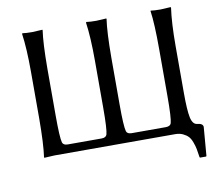

<svg xmlns="http://www.w3.org/2000/svg" viewBox="-84 -747 1117 988"><g transform="rotate(-10 474.0 -253.5)"><path d="M147 0Q147 0 94.2 2.9L92.8 0Q102.5 -67.9 103 -200.2V-444.8Q103 -566.9 91.8 -645L94.2 -647.9Q112.3 -645 146 -645Q146 -645 198.2 -647.9L199.2 -645Q189.5 -579.1 189 -444.8V-200.2Q189 -86.4 196.8 -59.1Q201.7 -43.9 225.1 -43.9H400.9Q423.8 -43.9 429.2 -59.1Q437 -85.9 437 -200.2V-444.8Q437 -566.9 425.8 -645L428.2 -647.9Q446.3 -645 480 -645Q480 -645 532.2 -647.9L533.2 -645Q523.4 -579.1 522.9 -444.8V-200.2Q522.9 -86.4 530.8 -59.1Q535.6 -43.9 559.1 -43.9H736.8Q759.8 -43.9 765.1 -59.1Q772.9 -85.9 772.9 -200.2V-444.8Q772.9 -578.6 763.2 -645L764.2 -647.9Q781.2 -645 815.9 -645Q815.9 -645 868.2 -647.9L870.1 -645Q858.9 -566.9 858.9 -444.8V-200.2Q858.9 -111.3 866.9 -72.8Q875 -34.2 898.9 -32.2Q928.7 -29.3 929.2 -11.2L917 138.2L915 141.1H882.8L880.9 138.2Q877 111.3 874 95.2Q871.1 79.1 863.5 58.6Q856 38.1 845.5 27.1Q835 16.1 817.9 8.1Q800.8 0 777.8 0Z"/></g></svg>

Font: Biolilbert
Style: Regular
Weight: 400
Designer: Philipp H. Poll
Foundry: Philipp H. Poll
Version: Version 1.1.0